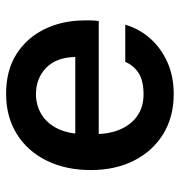

<svg xmlns="http://www.w3.org/2000/svg" viewBox="0 -578 590 630"><g transform="rotate(-90 295.0 -263.0)"><path d="M301 12Q227 12 171 -22Q115 -56 83.5 -117.5Q52 -179 52 -260Q52 -342 83 -405Q114 -468 170.5 -503Q227 -538 302 -538Q379 -538 432.5 -504Q486 -470 514.5 -411.5Q543 -353 543 -280Q543 -270 543 -259Q543 -248 541 -234H138V-311H423Q422 -373 387.5 -406.5Q353 -440 301 -440Q265 -440 235 -422Q205 -404 187.5 -368Q170 -332 170 -277V-248Q170 -197 186.5 -161Q203 -125 232 -106Q261 -87 300 -87Q345 -87 370 -103Q395 -119 407 -147H529Q516 -102 484.5 -66Q453 -30 406.5 -9Q360 12 301 12Z"/></g></svg>

Font: DM Sans 9pt
Style: Semibold
Weight: 600
Designer: Colophon Foundry, Jonny Pinhorn
Foundry: Colophon Foundry
Version: Version 4.004;gftools[0.9.30]